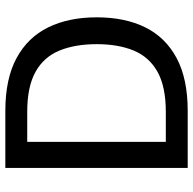

<svg xmlns="http://www.w3.org/2000/svg" viewBox="-22 -718 740 737"><g transform="rotate(-90 348.5 -350.0)"><path d="M72 0V-700H291Q414 -700 493.5 -657Q573 -614 611.5 -535.5Q650 -457 650 -349Q650 -241 611.5 -163Q573 -85 493.5 -42.5Q414 0 291 0ZM172 -84H287Q384 -84 441 -116Q498 -148 522.5 -207.5Q547 -267 547 -349Q547 -432 522.5 -492Q498 -552 441 -584Q384 -616 287 -616H172Z"/></g></svg>

Font: DMSans_18ptMedium
Style: Regular
Weight: 500
Designer: Colophon Foundry, Jonny Pinhorn
Foundry: Colophon Foundry
Version: Version 4.004;gftools[0.9.30]